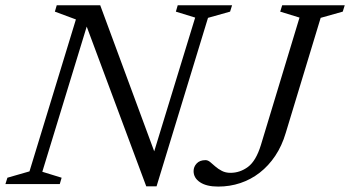

<svg xmlns="http://www.w3.org/2000/svg" viewBox="-36 -696 1323 726"><path d="M555 -102.5 538 -94 702 -629.5 629 -652 636 -676H841.5L834 -652L750.5 -628.5L556 8.5H517L280.5 -626L298 -615.5L124 -46.5L197 -24L190 0H-15.5L-8 -24L75.5 -48L251 -622.5L171.5 -652L178.5 -676H343ZM1044.5 -193.5Q1030 -144.5 1004.8 -106.8Q979.5 -69 946 -43Q912.5 -17 872.8 -3.8Q833 9.5 789 9.5Q745 9.5 720.5 -6.8Q696 -23 696 -49Q696 -65.5 707.8 -78Q719.5 -90.5 741 -90.5Q750 -90.5 758.8 -83.2Q767.5 -76 778.2 -66.5Q789 -57 803 -49.8Q817 -42.5 835.5 -42.5Q871.5 -42.5 901.8 -65Q932 -87.5 950.5 -147.5L1096.5 -629.5L1023.5 -652L1031 -676H1267.5L1260 -652L1176.5 -628.5Z"/></svg>

Font: Newsreader 16pt 16pt
Style: Italic
Weight: 400
Italic angle: -17°
Version: Version 1.003